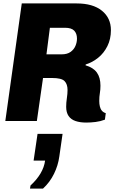

<svg xmlns="http://www.w3.org/2000/svg" viewBox="-20 -706 667 1120"><path d="M483 9Q447 9 420.5 0Q394 -9 380 -29.5Q366 -50 366 -83Q366 -107 370 -133Q374 -159 374 -181Q374 -215 356.5 -233Q339 -251 284 -251H231L195 0H11L107 -686H427Q522 -686 574.5 -643.5Q627 -601 627 -530Q627 -478 606.5 -437Q586 -396 552.5 -369Q519 -342 480 -330L479 -325Q524 -312 545 -283Q566 -254 566 -206Q566 -183 562.5 -162.5Q559 -142 559 -117Q559 -100 562.5 -85Q566 -70 574.5 -60Q583 -50 597 -46L592 -8Q566 2 537.5 5.5Q509 9 483 9ZM251 -389H339Q372 -389 391.5 -403Q411 -417 420 -438Q429 -459 429 -481Q429 -510 413 -527Q397 -544 359 -544H271ZM155 394 158 376Q195 342 216.5 305.5Q238 269 243 231H176L199 75H345L326 207Q319 259 295 308Q271 357 231 394Z"/></svg>

Font: Chivo Mono Medium ExtraBold
Style: Italic
Weight: 800
Italic angle: -8.05°
Monospace: yes
Version: Version 1.008